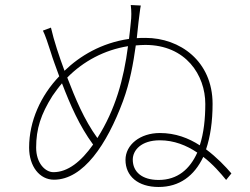

<svg xmlns="http://www.w3.org/2000/svg" viewBox="-20 -751 996 765"><path d="M612 -34C546 -34 509 -66 509 -115C509 -152 542 -192 617 -192C673 -192 723 -172 766 -143C737 -78 688 -34 612 -34ZM368 -201C315 -274 280 -359 248 -442C312 -507 396 -552 490 -567C473 -435 440 -315 368 -201ZM193 -65C160 -65 124 -101 124 -163C124 -238 143 -296 189 -369C201 -386 213 -403 227 -419C260 -333 296 -250 351 -175C303 -107 250 -65 193 -65ZM532 -664C535 -685 538 -716 541 -729L501 -731C504 -706 504 -684 501 -660C499 -640 497 -619 494 -596C384 -580 298 -528 237 -469C216 -526 195 -588 183 -641L151 -629C161 -609 171 -578 182 -544C190 -517 203 -483 216 -447C143 -371 96 -269 96 -163C96 -88 138 -35 195 -35C312 -35 406 -176 470 -348C498 -424 511 -498 521 -570C533 -571 546 -572 559 -572C721 -572 798 -451 798 -337C798 -278 792 -221 776 -172C731 -201 679 -221 617 -221C538 -221 480 -174 480 -114C480 -49 530 -6 612 -6C695 -6 754 -50 790 -126C828 -97 859 -61 881 -34L902 -60C879 -87 844 -124 801 -156C818 -206 827 -267 827 -337C827 -508 696 -600 560 -600C548 -600 536 -600 525 -599Z"/></svg>

Font: Kinto Sans Thin
Style: Regular
Weight: 100
Designer: Authors: Ryoko NISHIZUKA  (kana & ideographs); Paul D. Hunt (Latin, Greek & Cyrillic); Wenlong ZHANG  (bopomofo); Sandol
Foundry: Adobe Systems Incorporated, ookami Inc.
Version: Version 0.001